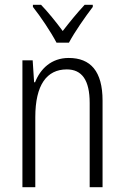

<svg xmlns="http://www.w3.org/2000/svg" viewBox="-20 -785 521 805"><path d="M217 -606H269C293 -651 337 -714 369 -756V-765H335C300 -727 274 -695 243 -655C215 -693 180 -736 152 -765H118V-756C149 -717 193 -652 217 -606ZM268 -542C195 -542 149 -496 127 -440H123L117 -532H74V0H128V-294C128 -429 176 -494 260 -494C323 -494 356 -450 356 -353V0H410V-363C410 -486 360 -542 268 -542Z"/></svg>

Font: Noto Sans Devanagari Condensed Light
Style: Regular
Weight: 300
Width: 3
Designer: Jelle Bosma - Monotype Design Team
Foundry: Monotype Imaging Inc.
Version: Version 2.004